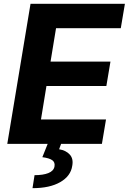

<svg xmlns="http://www.w3.org/2000/svg" viewBox="-20 -747 669 997"><path d="M17.8 0 138.5 -727.3H628.6L607.2 -600.5H271L242.5 -427.2H553.6L532.3 -300.4H221.2L192.8 -126.8H530.5L509.2 0ZM228.7 -2.8H298.3L286.9 28.1Q322.4 33.7 342.3 55.6Q362.2 77.4 355.1 114.3Q347.3 167.3 292.8 198.7Q238.3 230.1 148.8 230.1L159.4 162.6Q203.8 162.6 231 151.8Q258.2 141 262.8 118.3Q267 96.2 251.6 85Q236.2 73.9 199.9 69.2Z"/></svg>

Font: Inter UI
Style: Bold Italic
Weight: 700
Italic angle: 9.39999°
Designer: Rasmus Andersson
Foundry: rsms
Version: 3.2;8d6f07862